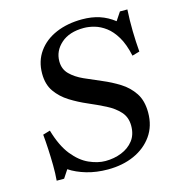

<svg xmlns="http://www.w3.org/2000/svg" viewBox="-103 -771 814 873"><g transform="rotate(-15 303.5 -335.0)"><path d="M212 -522Q212 -485 236 -461Q260 -437 297.5 -420Q335 -403 377 -385.5Q419 -368 456.5 -344.5Q494 -321 518 -285Q542 -249 542 -193Q542 -130 510 -84.5Q478 -39 423.5 -14.5Q369 10 299 10Q245 10 199 -3.5Q153 -17 120 -39L95 -1H60Q63 -35 62.5 -73.5Q62 -112 60 -150Q58 -188 55 -219L89 -229Q111 -153 146 -109.5Q181 -66 221.5 -48Q262 -30 298 -30Q339 -30 374 -44Q409 -58 430.5 -85.5Q452 -113 452 -155Q452 -195 428 -221.5Q404 -248 366.5 -267Q329 -286 287 -304Q245 -322 207.5 -345.5Q170 -369 146 -403Q122 -437 122 -488Q122 -547 153 -590.5Q184 -634 238 -657Q292 -680 361 -680Q406 -680 442.5 -668Q479 -656 511 -631L537 -670H572Q569 -619 570 -568.5Q571 -518 575 -471L540 -461Q528 -517 507 -552Q486 -587 460.5 -606Q435 -625 408.5 -632.5Q382 -640 358 -640Q290 -640 251 -605.5Q212 -571 212 -522Z"/></g></svg>

Font: Brygada 1918 Medium
Style: Italic
Weight: 500
Italic angle: -8°
Designer: Mateusz Machalski | Borys Kosmynka | Przemek Hoffer
Foundry: NIEPODLEGLA 2018
Version: Version 3.006